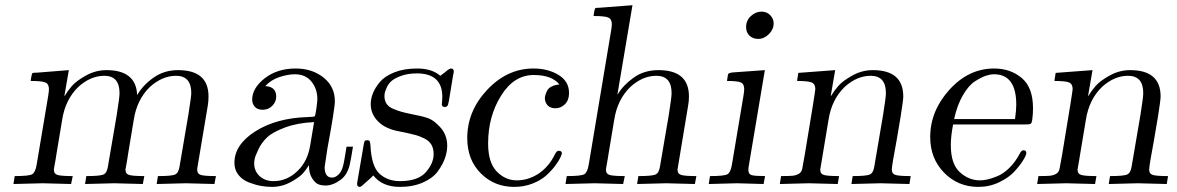

<svg xmlns="http://www.w3.org/2000/svg" viewBox="-20 -714 4567 745"><path d="M32.2 0 37.1 -30.8H38.1Q92.3 -30.8 104.7 -37.8Q117.2 -44.9 122.1 -74.2L167 -341.8Q169.9 -359.9 169.9 -368.2Q169.9 -388.2 156 -394Q142.1 -399.9 99.1 -399.9Q99.1 -403.8 101.6 -416.5Q104 -429.2 106 -430.2Q107.9 -432.1 124 -432.1L247.1 -441.9L230 -342.8L231 -341.8Q242.2 -360.8 259 -380.4Q275.9 -399.9 313.5 -420.9Q351.1 -441.9 393.1 -441.9Q508.3 -441.9 512.2 -345.2Q535.2 -384.3 576.2 -413.1Q617.2 -441.9 670.9 -441.9Q789.1 -441.9 789.1 -339.8Q789.1 -320.8 786.1 -303.2L747.1 -70.8Q745.1 -61 745.1 -56.2Q745.1 -39.1 760 -34.9Q774.9 -30.8 817.9 -30.8L812 0Q715.8 -2.9 701.2 -2.9Q689.9 -2.9 587.9 0L592.8 -30.8H594.2Q644 -30.8 658.4 -36.4Q672.9 -42 676.8 -68.8L710.9 -269Q722.2 -339.8 722.2 -353Q722.2 -419.9 663.1 -419.9Q609.9 -419.9 562 -377Q511.2 -328.1 499 -249Q491.2 -205.1 477.1 -117.2Q476.1 -109.4 473.6 -94.2Q471.2 -79.1 469 -68.1Q466.8 -57.1 466.8 -56.2Q466.8 -39.1 481.9 -34.9Q497.1 -30.8 540 -30.8L534.2 0Q438 -2.9 422.9 -2.9Q411.6 -2.9 310.1 0L314.9 -30.8H315.9Q365.7 -30.8 380.4 -36.4Q395 -42 398.9 -68.8L433.1 -269Q444.3 -339.8 443.8 -353Q443.8 -419.9 384.8 -419.9Q331.5 -419.9 284.2 -377Q233.4 -328.1 221.2 -249Q213.4 -205.1 199.2 -117.2Q198.2 -109.4 195.6 -94.2Q192.9 -79.1 190.9 -68.1Q189 -57.1 189 -56.2Q189 -39.1 204.1 -34.9Q219.2 -30.8 262.2 -30.8L255.9 0Q159.7 -2.9 145 -2.9Q134.3 -2.9 32.2 0Z M889.6 -82Q889.6 -152.8 970.7 -204.3Q1051.8 -255.9 1173.3 -259.8Q1198.2 -260.7 1200.7 -262.2Q1203.6 -264.2 1207.5 -292Q1211.4 -319.8 1211.4 -329.1Q1211.4 -369.1 1188.5 -397.5Q1165.5 -425.8 1124.5 -425.8Q1096.7 -425.8 1063.7 -414.8Q1030.8 -403.8 1009.3 -379.9Q1051.3 -377.9 1051.8 -339.8Q1051.8 -318.8 1036.6 -303.5Q1021.5 -288.1 999.5 -288.1Q978.5 -288.1 968.5 -300Q958.5 -312 958.5 -327.1Q958.5 -372.1 1007.1 -410.2Q1055.7 -448.2 1127.4 -448.2Q1191.4 -448.2 1235.4 -413.1Q1279.3 -377.9 1279.3 -321.8Q1279.3 -293 1250.5 -138.2L1239.7 -65.9Q1239.7 -24.9 1268.6 -24.9Q1280.8 -24.9 1292.7 -35.9Q1304.7 -46.9 1310.5 -67.9Q1314.5 -80.1 1324.7 -145H1349.6Q1341.8 -96.2 1339.4 -86.9Q1331.5 -38.1 1301.5 -16.1Q1271.5 5.9 1242.7 5.9Q1228.5 5.9 1216.1 1.5Q1203.6 -2.9 1191.2 -22Q1178.7 -41 1178.7 -73.2Q1170.9 -60.1 1157.7 -43.9Q1144.5 -27.8 1109.6 -8.3Q1074.7 11.2 1034.7 11.2Q1013.7 11.2 991.2 7.1Q968.8 2.9 944.6 -6.6Q920.4 -16.1 905 -35.6Q889.6 -55.2 889.6 -82ZM966.3 -80.1Q966.3 -50.3 987.3 -30.8Q1008.3 -11.2 1041.5 -11.2Q1094.7 -11.2 1135.7 -51.8Q1173.8 -88.9 1183.6 -149.9L1198.7 -240.2Q1133.8 -237.3 1085.7 -219.2Q1037.6 -201.2 1016.1 -180.7Q994.6 -160.2 982.2 -133.5Q969.7 -106.9 968 -96.4Q966.3 -85.9 966.3 -80.1Z M1365.7 0Q1365.7 -5.9 1367.7 -15.1L1390.6 -148.9Q1392.6 -163.1 1395 -166.5Q1397.5 -169.9 1404.3 -169.9Q1412.1 -169.9 1414.3 -166Q1416.5 -162.1 1417.5 -148.9Q1421.4 -67.9 1452.9 -39.6Q1484.4 -11.2 1531.7 -11.2Q1601.6 -11.2 1632.1 -45.7Q1662.6 -80.1 1662.6 -116.2Q1662.6 -138.2 1653.6 -153.1Q1644.5 -168 1626 -177Q1607.4 -186 1594.5 -189.5Q1581.5 -192.9 1558.6 -198.2Q1529.8 -204.1 1515.6 -207Q1501.5 -210 1484.4 -217.5Q1467.3 -225.1 1454.6 -235.8Q1418.5 -266.6 1418.5 -310.1Q1418.5 -330.1 1427 -352.1Q1435.5 -374 1454.6 -396.5Q1473.6 -418.9 1511 -433.6Q1548.3 -448.2 1598.6 -448.2Q1655.8 -448.2 1688.5 -419.9L1708.5 -435.1Q1723.6 -448.2 1729.5 -448.2Q1740.7 -448.2 1740.7 -437Q1740.7 -432.1 1738.3 -422.9L1721.7 -321.8Q1719.7 -312 1718.5 -308.1Q1717.3 -304.2 1714.4 -301.5Q1711.4 -298.8 1706.5 -298.8Q1694.3 -298.8 1694.3 -309.1L1695.3 -319.8Q1696.3 -329.6 1696.3 -337.9Q1696.3 -428.7 1598.6 -429.2Q1562.5 -429.2 1536.6 -419.7Q1510.7 -410.2 1498.5 -399.2Q1486.3 -388.2 1480 -373Q1473.6 -357.9 1472.7 -352.1Q1471.7 -346.2 1471.7 -341.8Q1471.7 -323.7 1480 -311.3Q1488.3 -298.8 1506.3 -291.5Q1524.4 -284.2 1536.9 -280.5Q1549.3 -276.9 1572.8 -272Q1619.6 -263.2 1640.6 -255.6Q1661.6 -248 1681.6 -227.1Q1715.3 -195.3 1715.3 -148.4Q1715.3 -125 1706.5 -100.1Q1697.8 -75.2 1678.7 -49.1Q1659.7 -22.9 1621.1 -5.9Q1582.5 11.2 1531.7 11.2Q1462.9 11.2 1428.7 -33.2Q1415.5 -20 1403.3 -9.8Q1381.3 11.2 1376.5 11.2Q1365.7 11.2 1365.7 0Z M1793 -178.2Q1793 -283.2 1870.6 -365.7Q1948.2 -448.2 2050.3 -448.2Q2105.5 -448.2 2146.7 -423.6Q2188 -398.9 2188 -353Q2188 -325.2 2172.1 -309.6Q2156.2 -293.9 2135.3 -293.9Q2114.3 -293.9 2104.2 -305.9Q2094.2 -317.9 2094.2 -333Q2094.2 -338.9 2096.2 -345.5Q2098.1 -352.1 2103 -362.1Q2107.9 -372.1 2120.6 -378.4Q2133.3 -384.8 2150.9 -386.2Q2120.6 -422.9 2052.2 -422.9Q2051.3 -422.9 2050.3 -422.9Q1974.1 -422.9 1924.1 -342.5Q1874 -262.2 1874 -157.2Q1874 -83 1907.5 -48.6Q1940.9 -14.2 1984.9 -14.2Q2029.8 -14.2 2069.3 -40Q2108.9 -65.9 2133.3 -115.2Q2140.1 -129.4 2147.9 -128.9Q2160.2 -128.9 2160.2 -119.1Q2160.2 -115.2 2154.1 -102.1Q2147.9 -88.9 2133.1 -69.3Q2118.2 -49.8 2098.1 -32Q2078.1 -14.2 2045.7 -1.5Q2013.2 11.2 1975.1 11.2Q1897.9 11.2 1845.5 -41.5Q1793 -94.2 1793 -178.2Z M2174.3 0 2179.2 -30.8H2180.2Q2234.4 -30.8 2246.8 -37.8Q2259.3 -44.9 2264.2 -74.2L2351.1 -594.2Q2354 -612.3 2354 -620.1Q2354 -640.1 2340.1 -646Q2326.2 -651.9 2283.2 -651.9Q2283.2 -655.8 2285.6 -668.5Q2288.1 -681.2 2290 -682.1Q2292 -684.1 2308.1 -684.1L2434.1 -693.8L2376 -349.1L2377 -348.1Q2397.9 -383.3 2438.5 -412.6Q2479 -441.9 2535.2 -441.9Q2653.3 -441.9 2653.3 -339.8Q2653.3 -320.8 2649.9 -303.2L2611.3 -70.8Q2609.4 -61 2608.9 -56.2Q2608.9 -39.1 2624 -34.9Q2639.2 -30.8 2682.1 -30.8L2676.3 0Q2580.1 -2.9 2564.9 -2.9Q2553.7 -2.9 2452.1 0L2457 -30.8H2458Q2507.8 -30.8 2522.5 -36.4Q2537.1 -42 2541 -68.8L2575.2 -269Q2586.4 -339.8 2585.9 -353Q2585.9 -419.9 2526.9 -419.9Q2473.6 -419.9 2426.3 -377Q2375.5 -328.1 2363.3 -249Q2355.5 -205.1 2341.3 -117.2Q2340.3 -109.4 2337.6 -94.2Q2335 -79.1 2333 -68.1Q2331.1 -57.1 2331.1 -56.2Q2331.1 -39.1 2346.2 -34.9Q2361.3 -30.8 2404.3 -30.8L2397.9 0Q2301.8 -2.9 2287.1 -2.9Q2276.4 -2.9 2174.3 0Z M2730 0 2734.9 -30.8H2735.8Q2790 -30.8 2802.5 -37.8Q2814.9 -44.9 2819.8 -74.2L2864.7 -341.8Q2867.7 -359.9 2867.7 -368.2Q2867.7 -388.2 2854.7 -394Q2841.8 -399.9 2800.8 -399.9Q2800.8 -400.9 2802.7 -411.9Q2804.7 -422.9 2804.7 -424.8Q2805.7 -431.6 2824.7 -433.1L2947.8 -441.9L2886.7 -78.1Q2883.8 -62 2883.8 -55.2Q2883.8 -38.1 2896.7 -34.4Q2909.7 -30.8 2948.7 -30.8L2942.9 0Q2858.9 -2.9 2839.8 -2.9Q2826.2 -2.9 2730 0ZM2875 -608.9Q2875 -634.8 2893.8 -651.9Q2912.6 -668.9 2934.6 -668.9Q2955.6 -668.9 2968.8 -655Q2981.9 -641.1 2981.9 -623Q2981.9 -600.1 2963.4 -581.5Q2944.8 -563 2921.9 -563Q2901.9 -563 2888.4 -575.4Q2875 -587.9 2875 -608.9Z M3005.9 0 3010.7 -30.8Q3041.5 -30.8 3054.7 -32Q3067.9 -33.2 3078.9 -39.1Q3089.8 -44.9 3092.8 -59.1Q3093.8 -62 3102.5 -112.8Q3143.6 -358.9 3143.6 -368.2Q3143.6 -388.2 3129.6 -394Q3115.7 -399.9 3072.8 -399.9L3077.6 -431.2L3220.7 -441.9L3203.6 -342.8L3204.6 -341.8Q3215.8 -360.8 3232.7 -380.4Q3249.5 -399.9 3287.1 -420.9Q3324.7 -441.9 3366.7 -441.9Q3484.9 -441.9 3484.9 -339.8Q3484.9 -325.7 3474.6 -261.2L3459.5 -171.9Q3440.4 -70.8 3440.4 -56.2Q3440.4 -39.1 3455.6 -34.9Q3470.7 -30.8 3513.7 -30.8L3508.8 0Q3406.7 -2.9 3396.5 -2.9Q3385.3 -2.9 3283.7 0L3288.6 -30.8Q3339.4 -30.8 3354 -36.4Q3368.7 -42 3372.6 -68.8L3406.7 -269Q3418 -339.8 3417.5 -353Q3417.5 -419.9 3358.4 -419.9Q3305.2 -419.9 3257.8 -377Q3207 -328.1 3194.8 -249Q3187 -205.1 3172.9 -117.2Q3171.9 -109.4 3169.2 -94.2Q3166.5 -79.1 3164.6 -68.1Q3162.6 -57.1 3162.6 -56.2Q3162.6 -39.1 3177.7 -34.9Q3192.9 -30.8 3235.8 -30.8L3230.5 0Q3128.4 -2.9 3118.7 -2.9Q3107.9 -2.9 3005.9 0Z M3589.4 -182.1Q3589.4 -283.2 3663.8 -365.7Q3738.3 -448.2 3837.4 -448.2Q3900.4 -448.2 3944.3 -411.6Q3988.3 -375 3988.3 -293.9Q3988.3 -272 3985.4 -250Q3983.4 -235.8 3978.8 -233.4Q3974.1 -231 3956.5 -231H3678.2Q3669.4 -186 3669.4 -150.9Q3669.4 -77.6 3704.3 -45.9Q3739.3 -14.2 3782.2 -14.2Q3795.4 -14.2 3811.3 -17.6Q3827.1 -21 3850.3 -30.5Q3873.5 -40 3896.5 -62.5Q3919.4 -85 3936.5 -117.2Q3943.4 -131.3 3951.2 -130.9Q3962.4 -130.9 3962.4 -120.1Q3962.4 -112.3 3950 -92Q3937.5 -71.8 3916 -48.3Q3894.5 -24.9 3856.9 -6.8Q3819.3 11.2 3776.4 11.2Q3697.3 11.2 3643.3 -43.9Q3589.4 -99.1 3589.4 -182.1ZM3682.1 -252H3918.5Q3923.3 -286.1 3923.3 -308.1Q3923.3 -425.8 3836.9 -425.8Q3836.9 -425.8 3836.4 -425.8Q3823.2 -425.8 3806.4 -420.4Q3789.6 -415 3764.4 -399.4Q3739.3 -383.8 3716.8 -345.5Q3694.3 -307.1 3682.1 -252Z M4004.4 0 4009.3 -30.8Q4040 -30.8 4053.2 -32Q4066.4 -33.2 4077.4 -39.1Q4088.4 -44.9 4091.3 -59.1Q4092.3 -62 4101.1 -112.8Q4142.1 -358.9 4142.1 -368.2Q4142.1 -388.2 4128.2 -394Q4114.3 -399.9 4071.3 -399.9L4076.2 -431.2L4219.2 -441.9L4202.1 -342.8L4203.1 -341.8Q4214.4 -360.8 4231.2 -380.4Q4248 -399.9 4285.6 -420.9Q4323.2 -441.9 4365.2 -441.9Q4483.4 -441.9 4483.4 -339.8Q4483.4 -325.7 4473.1 -261.2L4458 -171.9Q4439 -70.8 4439 -56.2Q4439 -39.1 4454.1 -34.9Q4469.2 -30.8 4512.2 -30.8L4507.3 0Q4405.3 -2.9 4395 -2.9Q4383.8 -2.9 4282.2 0L4287.1 -30.8Q4337.9 -30.8 4352.5 -36.4Q4367.2 -42 4371.1 -68.8L4405.3 -269Q4416.5 -339.8 4416 -353Q4416 -419.9 4356.9 -419.9Q4303.7 -419.9 4256.3 -377Q4205.6 -328.1 4193.4 -249Q4185.5 -205.1 4171.4 -117.2Q4170.4 -109.4 4167.7 -94.2Q4165 -79.1 4163.1 -68.1Q4161.1 -57.1 4161.1 -56.2Q4161.1 -39.1 4176.3 -34.9Q4191.4 -30.8 4234.4 -30.8L4229 0Q4127 -2.9 4117.2 -2.9Q4106.4 -2.9 4004.4 0Z"/></svg>

Font: CMU Serif Extra
Style: RomanSlanted
Weight: 500
Italic angle: -9.46001°
Version: Version 0.7.0